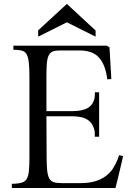

<svg xmlns="http://www.w3.org/2000/svg" viewBox="-20 -939 669 959"><path d="M457.5 -755.9 314 -827.6 170.9 -755.9 170.4 -787.1 314 -919.4 457.5 -786.6ZM46.9 -710.9H512.7L526.9 -703.1L536.1 -543.9L515.6 -543L513.2 -560.1Q502.9 -622.1 471.4 -654.5Q439.9 -687 377 -687H279.3Q257.8 -687 244.6 -682.1Q231.4 -677.2 224.1 -663.8Q216.8 -650.4 214.4 -626Q211.9 -601.6 211.9 -562V-383.8H338.4Q392.6 -383.8 419.9 -400.6Q447.3 -417.5 453.1 -454.1L454.1 -478H475.1V-255.9H453.6L453.1 -281.7Q446.3 -320.3 419.7 -339.4Q393.1 -358.4 338.4 -358.4H211.9L212.9 -155.8Q212.9 -113.8 215.6 -88.1Q218.3 -62.5 225.8 -48.3Q233.4 -34.2 247.8 -29.3Q262.2 -24.4 285.6 -24.4H382.8Q424.3 -24.4 454.6 -33.4Q484.9 -42.5 506.8 -58.3Q528.8 -74.2 543.5 -96.4Q558.1 -118.7 568.4 -145L574.7 -164.1L594.7 -159.2Q592.8 -149.4 587.9 -128.7Q583 -107.9 577.4 -84.2Q571.8 -60.5 566.2 -37.6Q560.5 -14.6 556.6 0H39.1V-21L56.2 -21.5Q79.1 -22.9 92.8 -28.1Q106.4 -33.2 114.3 -47.1Q122.1 -61 124.5 -86.2Q127 -111.3 127 -152.3V-556.6Q127 -600.1 124 -626Q121.1 -651.9 114 -665.8Q106.9 -679.7 94.7 -684.3Q82.5 -689 64 -689.9L46.9 -690.4Z"/></svg>

Font: Varendra
Style: Regular
Weight: 400
Designer: Jacob Thomas
Foundry: Bangla Type Foundry
Version: Version 1.008